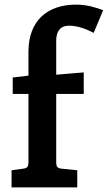

<svg xmlns="http://www.w3.org/2000/svg" viewBox="-20 -810 466 830"><path d="M103 -109C103 -91 99 -83 81 -81L30 -74V0H314V-74L245 -81C227 -83 223 -91 223 -109V-404H342V-497C310 -495 264 -490 223 -487V-635C223 -673 240 -699 278 -699C321 -699 361 -680 385 -668L426 -766C395 -777 358 -790 309 -790C186 -790 103 -722 103 -586V-483L35 -475V-404H103Z"/></svg>

Font: Enriqueta
Style: Bold
Weight: 700
Designer: Viviana Monsalve, Gustavo Ibarra
Foundry: Viviana Monsalve, Gustavo Ibarra
Version: Version 1.002